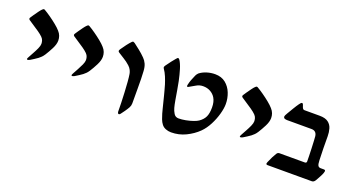

<svg xmlns="http://www.w3.org/2000/svg" viewBox="-43 -974 2642 1443"><g transform="rotate(20 1278.5 -253.0)"><path d="M138.7 -127Q131.8 -127 131.8 -132.8Q131.8 -135.3 135 -141.1Q138.2 -147 139.2 -149.4Q148.4 -167 161.6 -190.4Q174.8 -213.9 185.1 -236.8Q195.3 -259.8 195.3 -274.9Q195.3 -286.1 191.7 -299.3Q188 -312.5 176.3 -324.7Q161.1 -339.8 137.5 -356.2Q113.8 -372.6 90.1 -387.7Q66.4 -402.8 51.8 -413.1Q45.4 -418 45.4 -423.3Q45.4 -427.7 49.8 -434.1Q54.2 -441.4 66.2 -458.7Q78.1 -476.1 91.1 -493.7Q104 -511.2 111.8 -518.6Q120.1 -526.9 124.5 -526.9Q127.4 -526.9 131.3 -524.9Q154.3 -511.7 182.9 -491.7Q211.4 -471.7 237.5 -450.4Q263.7 -429.2 278.8 -411.6Q293.5 -395.5 299.8 -377.9Q306.2 -360.4 306.2 -341.3Q306.2 -312 287.6 -275.6Q269 -239.3 250.5 -210.4Q239.7 -194.3 231.7 -186.8Q223.6 -179.2 211.9 -169.4Q200.7 -161.6 184.8 -150.9Q168.9 -140.1 155.8 -132.8Q144 -127 138.7 -127Z M495.1 -127Q488.3 -127 488.3 -132.8Q488.3 -135.3 491.5 -141.1Q494.6 -147 495.6 -149.4Q504.9 -167 518.1 -190.4Q531.2 -213.9 541.5 -236.8Q551.8 -259.8 551.8 -274.9Q551.8 -286.1 548.1 -299.3Q544.4 -312.5 532.7 -324.7Q517.6 -339.8 493.9 -356.2Q470.2 -372.6 446.5 -387.7Q422.9 -402.8 408.2 -413.1Q401.9 -418 401.9 -423.3Q401.9 -427.7 406.2 -434.1Q410.6 -441.4 422.6 -458.7Q434.6 -476.1 447.5 -493.7Q460.4 -511.2 468.3 -518.6Q476.6 -526.9 481 -526.9Q483.9 -526.9 487.8 -524.9Q510.7 -511.7 539.3 -491.7Q567.9 -471.7 594 -450.4Q620.1 -429.2 635.3 -411.6Q649.9 -395.5 656.2 -377.9Q662.6 -360.4 662.6 -341.3Q662.6 -312 644 -275.6Q625.5 -239.3 606.9 -210.4Q596.2 -194.3 588.1 -186.8Q580.1 -179.2 568.4 -169.4Q557.1 -161.6 541.3 -150.9Q525.4 -140.1 512.2 -132.8Q500.5 -127 495.1 -127Z M921.9 22.5Q917 22.5 914.3 16.6Q911.6 10.7 911.6 4.4Q911.6 -23.9 910.4 -64.2Q909.2 -104.5 907 -147.7Q904.8 -190.9 901.9 -228.5Q898.9 -266.1 895 -289.6Q893.1 -302.2 885.7 -317.9Q878.4 -333.5 863.3 -347.2Q839.8 -368.7 811.8 -385.5Q783.7 -402.3 768.1 -413.1Q759.3 -418.5 759.3 -424.3Q759.3 -430.2 764.6 -438.5Q779.8 -461.4 797.6 -484.6Q815.4 -507.8 829.1 -521.5Q835.4 -526.9 838.9 -526.9Q841.3 -526.9 851.6 -521Q870.1 -507.3 897.9 -485.1Q925.8 -462.9 948.2 -439.9Q963.9 -424.8 974.4 -402.1Q984.9 -379.4 986.8 -344.7Q988.8 -315.9 989.3 -283.9Q989.7 -252 990 -205.8Q990.2 -159.7 990.2 -88.4Q990.2 -70.3 981.4 -54.2Q972.2 -37.6 957.5 -16.6Q942.9 4.4 934.1 15.1Q928.2 22.5 921.9 22.5Z M1337.4 16.6Q1314.9 16.6 1294.4 8.5Q1273.9 0.5 1261.7 -15.6Q1249.5 -31.2 1241.5 -52.5Q1233.4 -73.7 1228 -92.8Q1224.1 -106.4 1218.3 -129.4Q1212.4 -152.3 1206.1 -178Q1199.7 -203.6 1194.1 -225.6Q1188.5 -247.6 1185.1 -259.8Q1180.7 -278.8 1172.1 -306.2Q1163.6 -333.5 1151.6 -362.8Q1139.6 -392.1 1123 -415.5Q1119.6 -420.4 1119.6 -425.8Q1119.6 -430.2 1125.5 -439.5Q1143.6 -465.3 1157.5 -482.9Q1171.4 -500.5 1182.6 -513.7Q1186 -517.6 1190.4 -522.2Q1194.8 -526.9 1197.3 -526.9Q1203.6 -526.9 1210 -518.1Q1226.1 -494.1 1238.5 -452.9Q1251 -411.6 1260.7 -365.7Q1266.6 -337.4 1273.2 -298.1Q1279.8 -258.8 1286.1 -221.9Q1292.5 -185.1 1298.3 -164.6Q1303.7 -143.6 1316.7 -122.3Q1329.6 -101.1 1355 -101.1Q1380.9 -101.1 1411.4 -106.9Q1441.9 -112.8 1468 -121.8Q1494.1 -130.9 1507.3 -140.1Q1538.1 -161.6 1551 -189.2Q1564 -216.8 1564 -264.2Q1564 -310.1 1545.9 -339.8Q1531.2 -363.8 1505.9 -377.9Q1480.5 -392.1 1447.8 -392.1Q1418.5 -392.1 1394.3 -377.7Q1370.1 -363.3 1344.2 -349.1Q1341.3 -347.2 1338.4 -347.2Q1332 -347.2 1332 -351.6Q1332 -356.9 1332.8 -360.1Q1333.5 -363.3 1334 -365.7Q1337.9 -384.3 1345.2 -403.3Q1352.5 -422.4 1361.3 -441.9Q1365.7 -452.6 1370.4 -458.7Q1375 -464.8 1379.4 -469.2Q1403.3 -487.8 1435.5 -497.8Q1467.8 -507.8 1501.5 -507.8Q1552.2 -507.8 1585.7 -480.7Q1619.1 -453.6 1635.7 -411.6Q1652.3 -369.6 1652.3 -323.7Q1652.3 -289.1 1639.4 -242.7Q1626.5 -196.3 1603.3 -151.6Q1580.1 -106.9 1549.3 -76.2Q1509.3 -36.6 1454.6 -10Q1399.9 16.6 1337.4 16.6Z M1841.3 -127Q1834.5 -127 1834.5 -132.8Q1834.5 -135.3 1837.6 -141.1Q1840.8 -147 1841.8 -149.4Q1851.1 -167 1864.3 -190.4Q1877.4 -213.9 1887.7 -236.8Q1897.9 -259.8 1897.9 -274.9Q1897.9 -286.1 1894.3 -299.3Q1890.6 -312.5 1878.9 -324.7Q1863.8 -339.8 1840.1 -356.2Q1816.4 -372.6 1792.7 -387.7Q1769 -402.8 1754.4 -413.1Q1748 -418 1748 -423.3Q1748 -427.7 1752.4 -434.1Q1756.8 -441.4 1768.8 -458.7Q1780.8 -476.1 1793.7 -493.7Q1806.6 -511.2 1814.5 -518.6Q1822.8 -526.9 1827.1 -526.9Q1830.1 -526.9 1834 -524.9Q1856.9 -511.7 1885.5 -491.7Q1914.1 -471.7 1940.2 -450.4Q1966.3 -429.2 1981.4 -411.6Q1996.1 -395.5 2002.4 -377.9Q2008.8 -360.4 2008.8 -341.3Q2008.8 -312 1990.2 -275.6Q1971.7 -239.3 1953.1 -210.4Q1942.4 -194.3 1934.3 -186.8Q1926.3 -179.2 1914.6 -169.4Q1903.3 -161.6 1887.5 -150.9Q1871.6 -140.1 1858.4 -132.8Q1846.7 -127 1841.3 -127Z M2104 0Q2092.3 0 2092.3 -9.8Q2092.3 -12.7 2095.7 -21Q2108.9 -51.3 2116.7 -67.1Q2124.5 -83 2136.7 -102.5Q2144.5 -114.7 2158.2 -114.7H2359.9Q2369.1 -114.7 2371.8 -119.1Q2374.5 -123.5 2374.5 -128.4Q2374.5 -143.1 2373.8 -172.4Q2373 -201.7 2371.8 -234.1Q2370.6 -266.6 2369.1 -292.7Q2367.7 -318.8 2366.7 -327.1Q2361.3 -368.2 2321.3 -368.2H2126.5Q2115.7 -368.2 2106.4 -371.8Q2097.2 -375.5 2097.2 -387.7Q2097.2 -393.6 2109.9 -415Q2122.6 -436.5 2139.2 -464.4Q2155.8 -492.2 2168.9 -510.3Q2174.3 -517.6 2179 -522.7Q2183.6 -527.8 2188.5 -527.8Q2193.8 -527.8 2196.8 -522Q2199.7 -516.1 2201.7 -509.3Q2204.1 -500 2209 -491.5Q2213.9 -482.9 2225.1 -482.9H2345.2Q2390.6 -482.9 2414.3 -465.1Q2438 -447.3 2446.3 -418.7Q2454.6 -390.1 2454.6 -357.9Q2454.6 -311.5 2455.3 -264.4Q2456.1 -217.3 2458 -168Q2459 -136.7 2465.6 -125.7Q2472.2 -114.7 2487.3 -114.7H2513.2Q2524.9 -114.7 2524.9 -104.5Q2524.9 -100.6 2521.5 -90.3Q2518.1 -79.6 2507.3 -59.1Q2496.6 -38.6 2485.8 -20Q2474.6 0 2458 0Z"/></g></svg>

Font: David Libre Medium
Style: Regular
Weight: 500
Designer: Ismar David, J. Victor Gaultney, Annie Olsen and Meir Sadan
Foundry: Monotype Imaging Inc. & SIL International
Version: Version 1.100; ttfautohint (v1.8.4.7-5d5b)